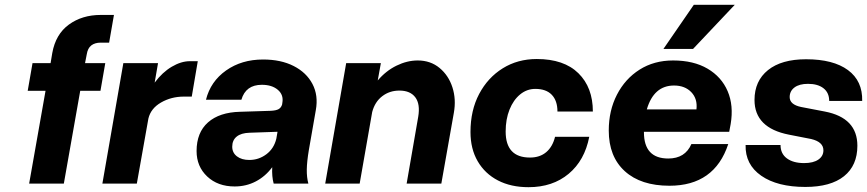

<svg xmlns="http://www.w3.org/2000/svg" viewBox="-20 -762 3599 797"><path d="M95 -385 115 -500H190L197 -542Q211 -620 266 -660Q321 -700 398 -700H453L433 -585H398Q374 -585 359 -573.5Q344 -562 340 -536L333 -500H417L397 -385H313L245 0H101L169 -385Z M492 -500H636L622 -419Q654 -462 693 -485Q732 -508 768 -508H801L776 -361H743Q691 -361 648.5 -336.5Q606 -312 596 -270L548 0H405Z M1262 -139Q1254 -91 1253.5 -58.5Q1253 -26 1260 0H1116Q1108 -29 1110 -68Q1082 -30 1042 -9Q1002 12 954 12Q884 12 840 -29.5Q796 -71 796 -135Q796 -212 843.5 -254Q891 -296 977 -298L1103 -302Q1126 -303 1136.5 -309Q1147 -315 1151 -328L1152 -335Q1158 -368 1133.5 -389Q1109 -410 1067 -410Q1000 -410 982 -348H835Q854 -424 918.5 -469.5Q983 -515 1072 -515Q1146 -515 1199 -488Q1252 -461 1277 -413.5Q1302 -366 1291 -305ZM944 -153Q944 -128 963.5 -113Q983 -98 1015 -98Q1054 -98 1085.5 -121.5Q1117 -145 1127 -186L1132 -215L1016 -211Q981 -210 962.5 -195Q944 -180 944 -153Z M1716 -277Q1725 -330 1704 -358Q1683 -386 1638 -386Q1597 -386 1566.5 -362.5Q1536 -339 1525 -297L1473 0H1330L1417 -500H1561L1548 -428Q1582 -468 1626 -489.5Q1670 -511 1714 -511Q1767 -511 1804.5 -480Q1842 -449 1858 -399.5Q1874 -350 1864 -294L1812 0H1668Z M1933 -214Q1933 -304 1969 -372Q2005 -440 2067 -478.5Q2129 -517 2208 -517Q2321 -517 2381 -458Q2441 -399 2441 -299H2294Q2294 -344 2270.5 -368.5Q2247 -393 2202 -393Q2167 -393 2139 -370Q2111 -347 2095 -307Q2079 -267 2079 -216Q2079 -108 2180 -108Q2221 -108 2247.5 -130.5Q2274 -153 2284 -194H2426Q2407 -96 2340.5 -40.5Q2274 15 2174 15Q2101 15 2047 -13Q1993 -41 1963 -92.5Q1933 -144 1933 -214Z M3030 -742 2857 -559H2734L2860 -742ZM2507 -220Q2507 -303 2541 -369Q2575 -435 2635 -473Q2695 -511 2774 -511Q2859 -511 2917 -477Q2975 -443 3000.5 -383.5Q3026 -324 3013 -247L3007 -215H2653V-213Q2653 -104 2754 -104Q2824 -104 2850 -164H3003Q2946 9 2759 9Q2640 9 2573.5 -51.5Q2507 -112 2507 -220ZM2778 -407Q2694 -407 2665 -308H2871Q2876 -352 2849.5 -379.5Q2823 -407 2778 -407Z M3347 -185 3255 -203Q3112 -231 3112 -347Q3112 -426 3168 -471Q3224 -516 3326 -516Q3439 -516 3500 -471Q3561 -426 3559 -343H3422Q3422 -377 3398.5 -395.5Q3375 -414 3334 -414Q3298 -414 3278 -399Q3258 -384 3258 -359Q3258 -328 3305 -318L3404 -299Q3539 -273 3539 -157Q3539 -75 3483.5 -30.5Q3428 14 3323 14Q3207 14 3140 -32.5Q3073 -79 3075 -160H3220Q3220 -124 3246.5 -104.5Q3273 -85 3318 -85Q3356 -85 3377 -99.5Q3398 -114 3398 -138Q3398 -173 3347 -185Z"/></svg>

Font: Overused Grotesk
Style: Bold Italic
Weight: 700
Italic angle: -10°
Version: Version 0.003